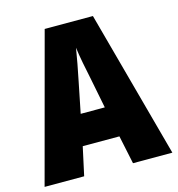

<svg xmlns="http://www.w3.org/2000/svg" viewBox="-106 -808 833 900"><g transform="rotate(-15 310.0 -357.5)"><path d="M429 0 400 -138H222L192 0H0L192 -715H426L620 0ZM340 -434Q332 -471 323.5 -515.5Q315 -560 311 -592Q306 -561 298 -517.5Q290 -474 282 -436L252 -287H369Z"/></g></svg>

Font: Noto Sans Lao UI Cond Blk
Style: Regular
Weight: 900
Width: 3
Designer: Monotype Design Team
Foundry: Monotype Imaging Inc.
Version: Version 2.000; ttfautohint (v1.8.4.7-5d5b)